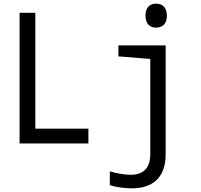

<svg xmlns="http://www.w3.org/2000/svg" viewBox="-20 -784 1100 1049"><path d="M833 -633C867 -633 892 -654 892 -698C892 -743 867 -764 833 -764C798 -764 775 -743 775 -698C775 -655 798 -633 833 -633ZM87 0H463V-81H173V-714H87ZM700 245C818 245 885 183 885 59V-536H627V-476L801 -462V59C801 133 765 171 693 171C659 171 612 162 580 152V228C612 238 659 245 700 245Z"/></svg>

Font: Noto Sans Mono Condensed
Style: Regular
Weight: 400
Width: 3
Designer: Monotype Design Team
Foundry: Monotype Imaging Inc.
Version: Version 2.014